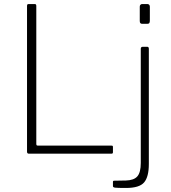

<svg xmlns="http://www.w3.org/2000/svg" viewBox="-20 -762 849 952"><path d="M123 -742H151Q156 -742 158 -740Q160 -738 160 -732V-49Q160 -43 162 -41.5Q164 -40 169 -40H532Q537 -40 538.5 -38.5Q540 -37 540 -33V-7Q540 0 533 0H123Q114 0 114 -10V-732Q114 -738 116 -740Q118 -742 123 -742ZM723 -660Q723 -652 720.5 -648Q718 -644 711 -644H684Q673 -644 673 -658V-729Q673 -735 676.5 -738.5Q680 -742 685 -742H711Q716 -742 719.5 -738.5Q723 -735 723 -729ZM605 170Q561 170 550.5 168.5Q540 167 540 161V140Q540 134 546 134L604 133Q644 132 661 112.5Q678 93 678 46V-520Q678 -530 688 -530H710Q718 -530 718 -520V51Q718 115 694.5 142.5Q671 170 605 170Z"/></svg>

Font: Libre Franklin Thin
Style: Regular
Weight: 250
Designer: Pablo Impallari, Rodrigo Fuenzalida
Foundry: Impallari Type
Version: Version 1.002; ttfautohint (v1.5)